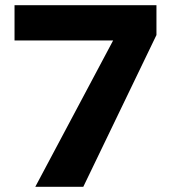

<svg xmlns="http://www.w3.org/2000/svg" viewBox="-20 -720 658 740"><path d="M116 0 416 -564H36V-700H583V-585L301 0Z"/></svg>

Font: Red Hat Text VF
Style: Regular
Weight: 300
Designer: Pentagram, MCKL
Foundry: Pentagram, MCKL
Version: Version 1.023